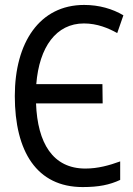

<svg xmlns="http://www.w3.org/2000/svg" viewBox="-20 -747 540 778"><path d="M315 11C380 11 424 2 467 -18V-93C423 -77 377 -64 326 -64C194 -64 132 -167 126 -328H396L395 -406H127C139 -557 208 -652 320 -652C374 -652 419 -633 455 -613L480 -685C436 -711 382 -727 321 -727C140 -727 40 -574 40 -358C40 -133 129 11 315 11Z"/></svg>

Font: Noto Sans Mono ExtraCondensed
Style: Regular
Weight: 400
Width: 2
Designer: Monotype Design Team
Foundry: Monotype Imaging Inc.
Version: Version 2.014